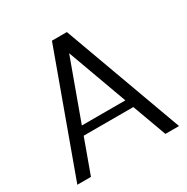

<svg xmlns="http://www.w3.org/2000/svg" viewBox="-160 -839 954 978"><g transform="rotate(-30 317.0 -350.0)"><path d="M19 0 273.9 -700.2H361.8L617.2 0H537.1L463.9 -200.2H171.9L99.1 0ZM317.9 -601.1 189.9 -250H445.8Z"/></g></svg>

Font: Pfennig
Style: Medium
Weight: 500
Version: Version 20120410 ; ttfautohint (v0.8)